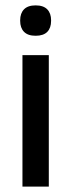

<svg xmlns="http://www.w3.org/2000/svg" viewBox="-20 -694 265 714"><path d="M63.5 0V-489H161.5V0ZM112.5 -561Q83.5 -561 69.2 -575.8Q55 -590.5 55 -616.5V-618.5Q55 -644.5 69.2 -659.2Q83.5 -674 112.5 -674Q141.5 -674 155.8 -659.2Q170 -644.5 170 -618.5V-616.5Q170 -590 155.8 -575.5Q141.5 -561 112.5 -561Z"/></svg>

Font: Anek Gurmukhi Medium
Style: Regular
Weight: 500
Designer: Sarang Kulkarni (Gurmukhi), Yesha Goshar (Latin)
Foundry: Ek Type
Version: Version 1.003